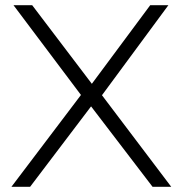

<svg xmlns="http://www.w3.org/2000/svg" viewBox="-20 -720 704 740"><path d="M568 0 331 -310 96 0H24L292 -354L32 -700H104L334 -397L559 -700H629L373 -353L640 0Z"/></svg>

Font: REM ExtraLight
Style: Regular
Weight: 250
Designer: Octavio Pardo
Foundry: Ashler Design
Version: Version 1.005;gftools[0.9.28]